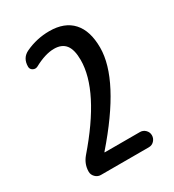

<svg xmlns="http://www.w3.org/2000/svg" viewBox="-179 -843 858 945"><g transform="rotate(-30 250.0 -370.0)"><path d="M70.3 -43.9Q70.3 -85.9 98.6 -120.1Q311.5 -366.2 311.5 -540Q311.5 -598.6 290 -626Q268.6 -653.3 224.6 -653.3Q174.8 -653.3 110.4 -618.2Q96.7 -611.3 83.5 -618.7Q70.3 -626 70.3 -640.6Q70.3 -690.4 112.3 -710Q176.8 -740.2 248 -740.2Q334 -740.2 379.4 -690.4Q424.8 -640.6 424.8 -544.9Q424.8 -363.3 186.5 -89.8Q185.5 -88.9 185.5 -87.9Q185.5 -86.9 186.5 -86.9H386.7Q404.3 -86.9 417 -74.2Q429.7 -61.5 429.7 -43.9Q429.7 -26.4 417.5 -13.2Q405.3 0 386.7 0H114.3Q96.7 0 83.5 -13.2Q70.3 -26.4 70.3 -43.9Z"/></g></svg>

Font: Rounded Mgen+ 1mn medium
Style: Regular
Weight: 500
Designer: [Source Han Sans]
Ryoko NISHIZUKA  (kana & ideographs); Paul D. Hunt (Latin, Greek & Cyrillic); Wenlong ZHANG  (bopomofo
Version: Version 1.059.20150602